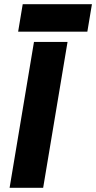

<svg xmlns="http://www.w3.org/2000/svg" viewBox="-20 -901 461 921"><path d="M26 0 143 -700H304L187 0ZM67 -749 89 -881H421L399 -749Z"/></svg>

Font: Figtree Light ExtraBold
Style: Italic
Weight: 800
Italic angle: -9.5°
Version: Version 2.001;gftools[0.9.30]